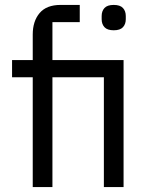

<svg xmlns="http://www.w3.org/2000/svg" viewBox="-20 -760 607 780"><path d="M113 -446H29V-516H113V-620Q113 -674 141 -707Q169 -740 226 -740H304V-670H193V-516H482V0H402V-446H193V0H113ZM442 -637Q416 -637 404.5 -649.5Q393 -662 393 -682V-695Q393 -715 404.5 -727.5Q416 -740 442 -740Q468 -740 479.5 -727.5Q491 -715 491 -695V-682Q491 -662 479.5 -649.5Q468 -637 442 -637Z"/></svg>

Font: IBM Plex Sans
Style: Regular
Weight: 400
Designer: Mike Abbink, Paul van der Laan, Pieter van Rosmalen
Foundry: Bold Monday
Version: Version 3.005